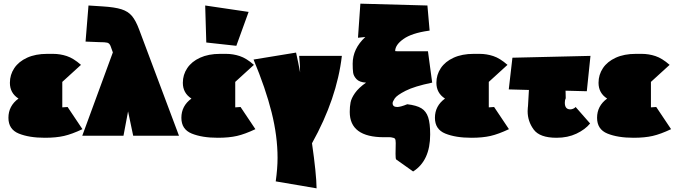

<svg xmlns="http://www.w3.org/2000/svg" viewBox="-20 -741 3683 1048"><path d="M430 -36Q373 -9 329.5 1Q286 11 225 11Q139 11 82.5 -12Q26 -35 26 -98Q26 -163 81 -203Q34 -233 34 -289Q34 -333 58 -369Q82 -405 128 -426Q174 -447 237 -447H270Q308 -447 344.5 -435Q381 -423 422 -387L320 -294V-155Q327 -155 349 -157Z M707 0 679 -133 654 0H429L596 -455L583 -491Q577 -505 565.5 -508Q554 -511 521 -511L447 -514L463 -711L541 -706Q606 -702 642.5 -690.5Q679 -679 700 -654Q721 -629 739 -581L957 0Z M1374 -36Q1317 -9 1273.5 1Q1230 11 1169 11Q1083 11 1026.5 -12Q970 -35 970 -98Q970 -163 1025 -203Q978 -233 978 -289Q978 -333 1002 -369Q1026 -405 1072 -426Q1118 -447 1181 -447H1214Q1252 -447 1288.5 -435Q1325 -423 1366 -387L1264 -294V-155Q1271 -155 1293 -157ZM1106 -509 1100 -711 1337 -676 1270 -491Z M1683 41Q1707 208 1708 287L1485 249Q1495 177 1495 121Q1495 2 1462.5 -128Q1430 -258 1364 -416L1596 -454Q1609 -396 1618 -346Q1618 -386 1613 -436H1846Q1819 -203 1683 41Z M2328 -7Q2328 136 2235 195L2142 129Q2139 124 2139 98L2140 40Q2140 22 2136 16.5Q2132 11 2117 9Q2115 8 2106 8H2076Q1889 8 1889 -130Q1889 -159 1893.5 -182Q1898 -205 1917.5 -233Q1937 -261 1978 -290Q1942 -292 1926 -309Q1910 -326 1907.5 -344.5Q1905 -363 1905 -393Q1905 -475 1974 -539L1934 -535L1947 -721L2313 -711L2325 -574L2318 -573Q2227 -560 2182 -528Q2137 -496 2137 -462Q2144 -461 2172 -461H2316L2339 -290Q2242 -270 2194 -245.5Q2146 -221 2134.5 -203.5Q2123 -186 2123 -178Q2123 -157 2148 -157Q2166 -157 2203 -172Q2254 -166 2280 -150Q2306 -134 2317 -101Q2328 -68 2328 -7ZM2203 -172H2202Q2202 -172 2203 -172Z M2758 -36Q2701 -9 2657.5 1Q2614 11 2553 11Q2467 11 2410.5 -12Q2354 -35 2354 -98Q2354 -163 2409 -203Q2362 -233 2362 -289Q2362 -333 2386 -369Q2410 -405 2456 -426Q2502 -447 2565 -447H2598Q2636 -447 2672.5 -435Q2709 -423 2750 -387L2648 -294V-155Q2655 -155 2677 -157Z M3122 -157 3201 -67Q3174 -34 3126.5 -11.5Q3079 11 3018 11Q2926 11 2893 -34Q2860 -79 2860 -134Q2860 -145 2861 -153Q2862 -161 2862 -162L2867 -250L2757 -253L2777 -426L3203 -436L3183 -243L3067 -246L3068 -203Q3068 -205 3066.5 -201.5Q3065 -198 3064 -192.5Q3063 -187 3063 -180Q3063 -144 3093 -144Q3100 -144 3108.5 -147.5Q3117 -151 3122 -157ZM3068 -201V-203Z M3643 -36Q3586 -9 3542.5 1Q3499 11 3438 11Q3352 11 3295.5 -12Q3239 -35 3239 -98Q3239 -163 3294 -203Q3247 -233 3247 -289Q3247 -333 3271 -369Q3295 -405 3341 -426Q3387 -447 3450 -447H3483Q3521 -447 3557.5 -435Q3594 -423 3635 -387L3533 -294V-155Q3540 -155 3562 -157Z"/></svg>

Font: Ysabeau Black
Style: Regular
Weight: 900
Designer: Christian Thalmann (Catharsis Fonts)
Version: Version 0.003